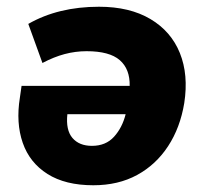

<svg xmlns="http://www.w3.org/2000/svg" viewBox="-20 -539 610 570"><path d="M27 0ZM257 11Q174 11 121 -22.5Q68 -56 47.5 -115Q27 -174 39 -249L44 -284H365Q366 -334 335.5 -360.5Q305 -387 237 -387Q204 -387 172 -378.5Q140 -370 106 -352L64 -468Q153 -519 274 -519Q365 -519 426.5 -482.5Q488 -446 514 -381.5Q540 -317 527 -233Q515 -160 479 -105Q443 -50 387 -19.5Q331 11 257 11ZM253 -106Q294 -106 318.5 -133Q343 -160 353 -200H180Q175 -153 195 -129.5Q215 -106 253 -106Z"/></svg>

Font: Winston ExtraBold
Style: Italic
Weight: 800
Italic angle: -9°
Designer: Original fonts by Vernon Adams / Changes by Cristiano Sobral
Foundry: Original fonts by Vernon Adams / Changes by Cristiano Sobral
Version: Version 2.503;July 17, 2020;FontCreator 13.0.0.2655 64-bit